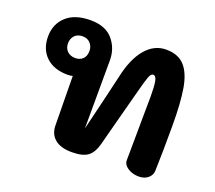

<svg xmlns="http://www.w3.org/2000/svg" viewBox="-105 -741 991 883"><g transform="rotate(20 391.0 -300.0)"><path d="M717 -271Q717 -150 714 -51Q713 -29 695.5 -14.5Q678 0 650 0Q620 0 597 -15Q574 -30 574 -52Q574 -118 575 -155L576 -271L577 -364Q577 -412 572.5 -437.5Q568 -463 554 -463Q543 -463 535 -441.5Q527 -420 516 -377L509 -351L469 -200L438 -82Q426 -37 401 -18.5Q376 0 323 0Q269 0 240.5 -23.5Q212 -47 211 -88L208 -331Q198 -328 183 -328Q116 -328 77.5 -364.5Q39 -401 39 -463Q39 -524 80.5 -562Q122 -600 198 -600Q272 -600 308 -557.5Q344 -515 344 -457L343 -123Q392 -325 409 -400Q429 -493 471 -542.5Q513 -592 571 -592Q630 -592 661.5 -557.5Q693 -523 705 -454.5Q717 -386 717 -271ZM189 -412Q213 -412 227 -426Q241 -440 241 -465Q241 -487 227 -502.5Q213 -518 189 -518Q164 -518 150 -503Q136 -488 136 -465Q136 -442 150 -427.5Q164 -413 189 -412Z"/></g></svg>

Font: Mali
Style: Bold
Weight: 700
Designer: Kitiyaporn Chalermlarp | Katatrad Aksorn Co.,Ltd.
Foundry: Cadson Demak Co.,Ltd.
Version: Version 1.000; ttfautohint (v1.6)